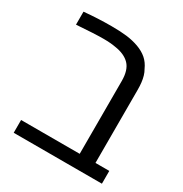

<svg xmlns="http://www.w3.org/2000/svg" viewBox="-152 -755 828 870"><g transform="rotate(30 261.5 -320.0)"><path d="M40.5 0V-66.9H347.2V-447.8Q347.2 -505.4 320.8 -532.7Q294.4 -560.1 243.2 -567.4Q231 -569.8 215.3 -571Q199.7 -572.3 179.7 -572.3Q156.7 -572.3 122.6 -570.6Q88.4 -568.8 40 -565.4V-633.3Q76.2 -636.7 111.6 -638.4Q147 -640.1 182.1 -640.1Q231 -640.1 263.9 -636Q296.9 -631.8 326.7 -621.1Q356.9 -609.9 377 -592.3Q397 -574.7 409.2 -547.4Q417 -534.2 421.4 -519Q425.8 -503.9 427.7 -486.8Q429.7 -469.7 429.7 -449.7V-66.9H502V0Z"/></g></svg>

Font: Wonky
Style: Regular
Weight: 400
Designer: Monotype Design Team
Foundry: Monotype Imaging Inc.
Version: Version 3.000